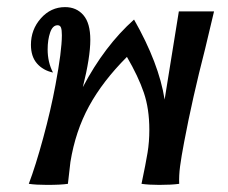

<svg xmlns="http://www.w3.org/2000/svg" viewBox="-20 -517 641 540"><path d="M557 -380Q521 -240 498 -118Q490 -76 486.5 -49.5Q483 -23 484 0Q463 3 428 3Q398 3 378 0Q390 -57 395 -87.5Q400 -118 400 -152Q400 -211 384.5 -256.5Q369 -302 337 -357Q269 -289 230.5 -218.5Q192 -148 178 -61Q176 -46 171 0Q152 3 112 3Q81 3 61 0Q80 -50 101.5 -129Q123 -208 136 -278Q154 -374 154 -418Q154 -433 151.5 -439.5Q149 -446 142 -446Q128 -446 121 -425.5Q114 -405 114 -378Q114 -342 129 -313Q101 -319 84 -338.5Q67 -358 67 -391Q67 -434 95 -465.5Q123 -497 163 -497Q195 -497 214.5 -474.5Q234 -452 234 -405Q234 -356 213 -272Q274 -388 357 -462Q427 -339 443 -237L483 -485H582Z"/></svg>

Font: Charmonman
Style: Bold
Weight: 700
Designer: Ekaluck Peanpanawate
Foundry: Cadson Demak Co.,Ltd.
Version: Version 1.000; ttfautohint (v1.6)